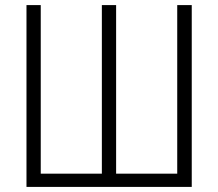

<svg xmlns="http://www.w3.org/2000/svg" viewBox="-20 -734 856 754"><path d="M84 0V-714H140V-52H380V-714H436V-52H676V-714H733V0Z"/></svg>

Font: Noto Sans Display Light Narrow
Style: Regular
Weight: 300
Width: 4
Designer: Monotype Design team
Foundry: Monotype Imaging Inc.
Version: Version 1.000